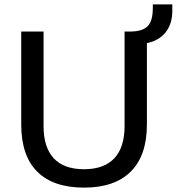

<svg xmlns="http://www.w3.org/2000/svg" viewBox="-20 -849 807 877"><path d="M767 -829V-799Q767 -740 736.5 -701.5Q706 -663 651 -652V-280Q651 -139 577.5 -65.5Q504 8 364 8Q223 8 150 -65Q77 -138 77 -280V-705H179V-273Q179 -176 225.5 -126Q272 -76 364 -76Q455 -76 502 -126Q549 -176 549 -273V-705H579Q632 -706 655 -730Q678 -754 678 -812V-829Z"/></svg>

Font: wassup Sans
Style: Medium
Weight: 600
Version: Version 2.001